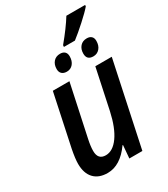

<svg xmlns="http://www.w3.org/2000/svg" viewBox="-212 -964 940 1072"><g transform="rotate(-30 258.5 -428.0)"><path d="M39 -117Q39 -149 50 -206L121 -541H228L157 -209Q148 -167 148 -137Q148 -81 198 -81Q244 -81 281.5 -133.5Q319 -186 340 -282L395 -541H501L386 0H302L309 -83H306Q240 10 158 10Q101 10 70 -23Q39 -56 39 -117ZM298 -733Q361 -809 396 -866H517L516 -857Q495 -832 448.5 -790Q402 -748 368 -722H297ZM200 -635Q200 -664 216 -682Q232 -700 259 -700Q278 -700 288.5 -690Q299 -680 299 -661Q299 -631 283.5 -612.5Q268 -594 243 -594Q223 -594 211.5 -604.5Q200 -615 200 -635ZM372 -635Q372 -664 388 -682Q404 -700 431 -700Q450 -700 460.5 -690Q471 -680 471 -661Q471 -631 455 -612.5Q439 -594 414 -594Q372 -594 372 -635Z"/></g></svg>

Font: Noto Sans UI NarrowMedium
Style: Italic
Weight: 500
Width: 4
Italic angle: -12°
Designer: Monotype Design Team
Foundry: Monotype Imaging Inc.
Version: Version 1.001